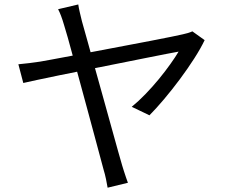

<svg xmlns="http://www.w3.org/2000/svg" viewBox="-20 -814 1040 878"><path d="M337.9 -793.6Q340.1 -778.1 344.5 -759.2Q348.8 -740.3 354.6 -717.1Q366 -677.4 382.1 -619Q398.2 -560.7 416.8 -493.6Q435.5 -426.4 454.6 -358.1Q473.7 -289.8 490.5 -228.8Q507.3 -167.8 520.1 -122.3Q532.8 -76.9 539 -56.2Q542.4 -45.8 546.6 -31.8Q550.7 -17.8 555.9 -3.6Q561.1 10.6 564.9 21.8L472.1 44.3Q469.3 26.8 464.6 4.5Q460 -17.8 453.8 -37.8Q449 -56 438.2 -95.9Q427.4 -135.8 412.7 -190.9Q398 -245.9 381.1 -307.9Q364.3 -369.9 347.5 -431.7Q330.6 -493.4 315.8 -547.8Q301 -602.1 290.1 -641.6Q279.1 -681.1 273.7 -697Q265.6 -724.9 258.9 -742.2Q252.2 -759.6 245.7 -771.9ZM915.8 -630.5Q898.2 -593.3 868.4 -546.8Q838.6 -500.3 802.7 -452Q766.7 -403.6 730.2 -360.4Q693.7 -317.2 663.4 -286.7L582.4 -325.6Q613 -350.4 644.9 -383.4Q676.8 -416.4 706.3 -452.2Q735.7 -488 759.1 -521Q782.6 -554 796.7 -577.9Q784.7 -575.9 745.4 -568.3Q706 -560.7 647.6 -549Q589.2 -537.3 521.2 -523.7Q453.3 -510.2 384.5 -496.5Q315.7 -482.8 254.7 -470.4Q193.7 -457.9 149.5 -448.4Q105.2 -438.9 86.5 -434.5L64 -520.1Q90.1 -522.5 113.6 -525.4Q137.1 -528.3 163.9 -532.3Q176 -534.3 214.3 -541.4Q252.5 -548.5 307 -558.7Q361.5 -568.9 424.4 -580.8Q487.3 -592.7 550.3 -604.7Q613.3 -616.6 668.7 -627.2Q724 -637.8 762.9 -645.8Q801.8 -653.8 815.5 -657Q826.8 -659.4 838.9 -662.9Q851 -666.5 859.7 -670.6Z"/></svg>

Font: Noto Sans SC Thin
Style: Regular
Weight: 100
Designer: Ryoko NISHIZUKA 西塚涼子 (kana, bopomofo & ideographs); Paul D. Hunt (Latin, Greek & Cyrillic); Sandoll Communications 산돌커뮤니
Foundry: Adobe
Version: Version 2.004-H2;hotconv 1.0.118;makeotfexe 2.5.65603